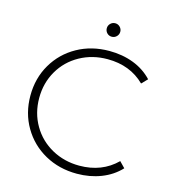

<svg xmlns="http://www.w3.org/2000/svg" viewBox="-125 -965 965 1073"><g transform="rotate(15 358.0 -429.0)"><path d="M55 -350Q55 -451 102.5 -532Q150 -613 232.5 -659Q315 -705 418 -705Q494 -705 558 -680.5Q622 -656 667 -608L635 -575Q551 -658 420 -658Q332 -658 260 -618Q188 -578 147 -507.5Q106 -437 106 -350Q106 -263 147 -192.5Q188 -122 260 -82Q332 -42 420 -42Q550 -42 635 -126L667 -93Q622 -45 557.5 -20Q493 5 418 5Q315 5 232.5 -41Q150 -87 102.5 -168Q55 -249 55 -350ZM370 -824Q370 -840 381.5 -851.5Q393 -863 409 -863Q425 -863 436.5 -851.5Q448 -840 448 -824Q448 -808 436.5 -796.5Q425 -785 409 -785Q392 -785 381 -796.5Q370 -808 370 -824Z"/></g></svg>

Font: Montserrat Atlas Light
Style: Regular
Weight: 300
Designer: Julieta Ulanovsky
Foundry: Julieta Ulanovsky
Version: Version 7.200